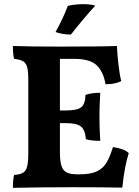

<svg xmlns="http://www.w3.org/2000/svg" viewBox="-20 -900 666 923"><path d="M599 -164Q579 -103 568 2Q468 0 328 0Q183 0 42 3Q42 -37 48 -59Q76 -61 90.5 -69.5Q105 -78 110.5 -99.5Q116 -121 116 -165V-517Q116 -558 110.5 -577.5Q105 -597 91 -605.5Q77 -614 48 -617Q42 -636 42 -679Q120 -676 267 -676Q471 -676 542 -679Q544 -637 549.5 -589Q555 -541 563 -510Q533 -495 487 -495Q478 -553 446 -585Q414 -617 337 -617H268V-369H297Q351 -369 370.5 -384.5Q390 -400 391 -444Q421 -454 462 -454Q458 -388 458 -340Q458 -285 462 -223Q416 -223 393 -231Q389 -276 369 -292Q349 -308 297 -308H268V-168Q268 -125 275.5 -102.5Q283 -80 300.5 -71Q318 -62 352 -62H364Q414 -62 444 -75.5Q474 -89 491 -116.5Q508 -144 523 -193Q578 -185 599 -164ZM247 -746Q285 -815 306 -872Q344 -880 379 -880Q416 -880 438 -873Q377 -806 321 -734Q280 -734 247 -746Z"/></svg>

Font: Vollkorn SC
Style: Bold
Weight: 700
Designer: Friedrich Althausen
Foundry: Friedrich Althausen
Version: Version 4.015